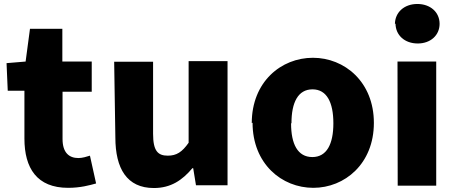

<svg xmlns="http://www.w3.org/2000/svg" viewBox="-20 -880 2301 967"><path d="M19 -423H103V-182C103 -33 166 66 323 66C386 66 431 53 464 44L433 -96C417 -91 395 -84 375 -84C328 -84 295 -111 295 -180V-418H442V-570H294V-735H131L109 -570L13 -562Z M561 -188C561 -31 619 67 755 67C840 67 898 28 949 -33H953L967 53H1126V-572H930V-161C897 -114 869 -96 825 -96C775 -96 751 -120 751 -206V-569H555Z M1252 -262C1252 -55 1399 66 1558 66C1716 66 1863 -55 1863 -261C1863 -468 1715 -589 1556 -589C1396 -589 1248 -468 1248 -260ZM1448 -260C1448 -364 1481 -430 1554 -430C1626 -430 1659 -364 1659 -259C1659 -155 1626 -89 1553 -89C1479 -89 1446 -155 1446 -258Z M1972 -762C1972 -703 2018 -661 2084 -661C2148 -661 2194 -702 2194 -760C2194 -819 2147 -860 2082 -860C2016 -860 1969 -818 1969 -758ZM1983 55H2177V-570H1982Z"/></svg>

Font: GenEiGothic-pro-Heavy
Style: Bold
Weight: 900
Designer: Ryoko NISHIZUKA (kana & ideographs); Paul D. Hunt (Latin, Greek & Cyrillic); Wenlong ZHANG (bopomofo); Sandoll Communica
Foundry: Adobe Systems Incorporated; o_tamon
Version: Version 1.000.140830